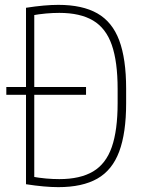

<svg xmlns="http://www.w3.org/2000/svg" viewBox="-20 -760 590 790"><path d="M6 -370V-402H334V-370ZM220 10Q164 10 87 -2V-728Q164 -740 220 -740Q319 -740 380.5 -705Q442 -670 470.5 -594Q499 -518 499 -395V-335Q499 -213 470.5 -136.5Q442 -60 380.5 -25Q319 10 220 10ZM108 -34Q141 -28 169.5 -25.5Q198 -23 224 -23Q310 -23 363 -54.5Q416 -86 440 -155Q464 -224 464 -336V-394Q464 -506 440 -575Q416 -644 363 -675.5Q310 -707 224 -707Q198 -707 169.5 -704.5Q141 -702 108 -696L121 -711V-19Z"/></svg>

Font: M PLUS Code Latin SemiExpanded ExtraLight
Style: Regular
Weight: 250
Width: 6
Designer: Coji Morishita
Foundry: UNDERFOREST DESIGN
Version: Version 1.002; ttfautohint (v1.8.3)